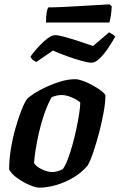

<svg xmlns="http://www.w3.org/2000/svg" viewBox="-20 -865 551 885"><path d="M161 0Q145 0 116.5 -12Q88 -24 60.5 -43.5Q33 -63 22 -84Q22 -128 30 -177.5Q38 -227 51 -273Q64 -319 78 -355Q92 -391 104 -408Q114 -419 138 -434.5Q162 -450 194.5 -465Q227 -480 261.5 -490Q296 -500 327 -500Q341 -500 363 -492Q385 -484 407.5 -471.5Q430 -459 446.5 -446.5Q463 -434 466 -425Q466 -394 458 -349Q450 -304 437.5 -256Q425 -208 411 -166.5Q397 -125 384 -102Q356 -69 318 -46.5Q280 -24 238.5 -12Q197 0 161 0ZM222 -72Q242 -72 269 -85Q280 -99 291.5 -128.5Q303 -158 313.5 -195.5Q324 -233 332 -271Q340 -309 345 -341.5Q350 -374 350 -393Q333 -407 308.5 -417Q284 -427 264 -427Q242 -427 218 -417Q199 -383 184 -339.5Q169 -296 159 -251.5Q149 -207 143.5 -170.5Q138 -134 137 -113Q147 -97 173 -84.5Q199 -72 222 -72ZM402 -576Q387 -576 356 -584.5Q325 -593 289 -606Q253 -619 224 -632L147 -579Q141 -582 132.5 -588Q124 -594 121 -605Q137 -627 157.5 -649.5Q178 -672 198.5 -687.5Q219 -703 235 -703Q249 -703 279.5 -694.5Q310 -686 345 -674.5Q380 -663 409 -653L483 -716Q489 -712 497.5 -707.5Q506 -703 511 -696Q496 -669 477 -641Q458 -613 438.5 -594.5Q419 -576 402 -576ZM192 -761Q192 -789 195 -807Q198 -825 203 -831Q233 -831 273.5 -833Q314 -835 356 -837.5Q398 -840 432.5 -842Q467 -844 485 -845L495 -836Q494 -812 490.5 -790.5Q487 -769 484 -761Z"/></svg>

Font: Texturina
Style: Bold Italic
Weight: 700
Italic angle: -11°
Designer: Guillermo Torres Carreño
Foundry: Omnibus-Type
Version: Version 1.002; ttfautohint (v1.8.3)